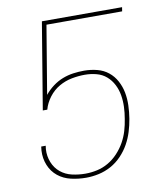

<svg xmlns="http://www.w3.org/2000/svg" viewBox="-83 -805 766 882"><g transform="rotate(-10 300.0 -363.5)"><path d="M248 8Q212 8 177.5 0Q143 -8 117 -29Q91 -50 78 -82Q65 -114 67 -150L69 -169H90L88 -153Q86 -121 97.5 -92Q109 -63 132 -44Q155 -25 185.5 -18Q216 -11 248 -11Q275 -11 302.5 -17Q330 -23 355 -37.5Q380 -52 400.5 -74Q421 -96 435 -121Q449 -146 457 -173Q465 -200 469 -227Q474 -255 475 -283Q476 -311 471.5 -337.5Q467 -364 455 -387.5Q443 -411 423.5 -428Q404 -445 377.5 -452Q351 -459 323 -459Q293 -459 262 -453Q231 -447 203 -431Q175 -415 154.5 -388Q134 -361 126 -331H105L172 -735H546L543 -716H190L137 -398Q154 -419 176 -435.5Q198 -452 222.5 -461.5Q247 -471 272.5 -474.5Q298 -478 323 -478Q354 -478 383.5 -470.5Q413 -463 435.5 -445Q458 -427 472 -401Q486 -375 491.5 -346Q497 -317 496 -286Q495 -255 490 -224Q485 -194 476 -165Q467 -136 452 -109Q437 -82 414.5 -58.5Q392 -35 364.5 -20Q337 -5 307 1.5Q277 8 248 8Z"/></g></svg>

Font: Iosevka SS04 Th Ex Obl
Style: Regular
Weight: 100
Width: 7
Italic angle: -9°
Monospace: yes
Designer: Belleve Invis
Foundry: Belleve Invis
Version: Version 19.0.0; ttfautohint (v1.8.4)